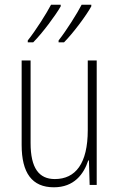

<svg xmlns="http://www.w3.org/2000/svg" viewBox="-20 -786 507 816"><path d="M368 -759V-766H327C308 -729 262 -656 229 -614V-606H252C291 -645 348 -722 368 -759ZM238 -759V-766H197C177 -728 133 -658 98 -614V-606H121C161 -646 217 -722 238 -759ZM391 -529H353V-233C353 -91 301 -25 213 -25C146 -25 110 -71 110 -178V-529H72V-170C72 -51 116 10 209 10C295 10 336 -46 355 -104H358L361 0H391Z"/></svg>

Font: Noto Sans Sinhala UI Condensed ExtraLight
Style: Regular
Weight: 200
Width: 3
Designer: Jelle Bosma - Monotype Design Team
Foundry: Monotype Imaging Inc.
Version: Version 2.006